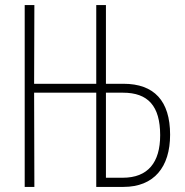

<svg xmlns="http://www.w3.org/2000/svg" viewBox="-20 -734 726 754"><path d="M77 0H115L114 -370H358V0H465C584 0 648 -77 648 -205C648 -338 585 -405 465 -405H396V-714H358V-405H114L115 -714H77ZM396 -36V-370H463C561 -370 609 -318 609 -203C609 -96 561 -36 462 -36Z"/></svg>

Font: Noto Sans ExtraCondensed ExtraLight
Style: Regular
Weight: 200
Width: 2
Designer: Monotype Design Team
Foundry: Monotype Imaging Inc.
Version: Version 2.013